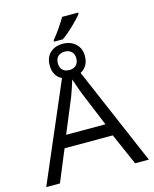

<svg xmlns="http://www.w3.org/2000/svg" viewBox="-122 -908 792 990"><g transform="rotate(-15 274.0 -413.5)"><path d="M367.7 -602.5Q367.7 -546.4 323.7 -522.9L547.9 0H474.6L400.4 -168.9H143.1L73.2 0H0L224.1 -522Q179.7 -543.9 179.7 -601.6Q179.7 -644 205.3 -668Q231 -691.9 272.5 -691.9Q314.9 -691.9 341.3 -667.2Q367.7 -642.6 367.7 -602.5ZM378.9 -233.9 303.7 -416Q293.5 -440.4 273.4 -501.5Q267.6 -481.4 257.6 -452.9Q247.6 -424.3 243.7 -414.1L168.9 -233.9ZM232.9 -721.2Q253.9 -746.1 275.4 -777.6Q296.9 -809.1 306.2 -826.7H392.1V-819.8Q378.4 -800.8 343 -766.8Q307.6 -732.9 279.8 -713.9H232.9ZM321.8 -601.6Q321.8 -625.5 307.9 -637.9Q293.9 -650.4 272.5 -650.4Q251 -650.4 237.1 -637.9Q223.1 -625.5 223.1 -601.6Q223.1 -578.1 235.8 -565.2Q248.5 -552.2 272.5 -552.2Q294.9 -552.2 308.3 -565.2Q321.8 -578.1 321.8 -601.6Z"/></g></svg>

Font: XL-Viking
Style: Regular
Weight: 400
Foundry: Ascender Corporation
Version: Version 1.10 March 23, 2015